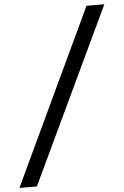

<svg xmlns="http://www.w3.org/2000/svg" viewBox="-97 -765 643 996"><g transform="rotate(-5 224.0 -266.5)"><path d="M54 189H-37L392 -722H485Z"/></g></svg>

Font: Economica
Style: Bold Italic
Weight: 700
Designer: Vicente Lamonaca
Foundry: Vicente Lamonaca
Version: Version 1.100